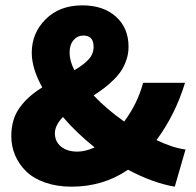

<svg xmlns="http://www.w3.org/2000/svg" viewBox="-20 -682 730 714"><path d="M22 -175.8Q22 -238.3 52.7 -281.2Q83.5 -324.2 137.2 -356.9Q98.1 -427.2 98.1 -485.8Q98.1 -559.1 149.9 -610.6Q201.7 -662.1 286.1 -662.1Q364.3 -662.1 411.1 -620.1Q458 -578.1 458 -507.8Q458 -483.4 450.4 -460.4Q442.9 -437.5 431.4 -419.9Q419.9 -402.3 402.1 -384.8Q384.3 -367.2 367.4 -354.5Q350.6 -341.8 328.1 -327.1Q376.5 -275.9 441.9 -230Q491.2 -296.4 512.2 -374H668Q632.3 -256.3 562 -161.1Q621.6 -132.3 669.9 -126L629.9 12.2Q548.8 -1.5 456.1 -50.8Q363.8 12.2 246.1 12.2Q191.4 12.2 147.7 -3.2Q104 -18.6 77.1 -44.9Q50.3 -71.3 36.1 -104.7Q22 -138.2 22 -175.8ZM184.1 -186Q184.1 -155.8 206.8 -137Q229.5 -118.2 268.1 -118.2Q296.9 -118.2 332 -133.8Q264.2 -188 213.9 -247.1Q184.1 -215.8 184.1 -186ZM238.8 -485.8Q238.8 -455.1 256.8 -420.9Q291.5 -441.4 309.8 -461.4Q328.1 -481.4 328.1 -507.8Q328.1 -549.8 290 -549.8Q268.6 -549.8 253.7 -533Q238.8 -516.1 238.8 -485.8Z"/></svg>

Font: Source Sans Pro Black
Style: Regular
Weight: 900
Designer: Paul D. Hunt
Foundry: Adobe Systems Incorporated
Version: Version 2.020;PS 2.0;hotconv 1.0.86;makeotf.lib2.5.63406